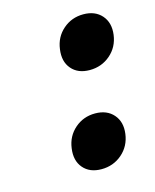

<svg xmlns="http://www.w3.org/2000/svg" viewBox="-79 -512 466 577"><g transform="rotate(-15 153.5 -224.0)"><path d="M96.2 -76.2Q101.1 -112.8 127.7 -136Q154.3 -159.2 190.9 -159.2Q227.5 -159.2 247.8 -136Q268.1 -112.8 263.2 -76.2Q258.3 -39.1 231.2 -15.6Q204.1 7.8 167 7.8Q130.4 7.8 110.6 -15.4Q90.8 -38.6 96.2 -76.2ZM139.2 -373Q144 -409.7 170.7 -432.9Q197.3 -456.1 233.9 -456.1Q270.5 -456.1 290.8 -432.9Q311 -409.7 306.2 -373Q301.3 -335.9 274.2 -312.5Q247.1 -289.1 210 -289.1Q173.3 -289.1 153.6 -312.3Q133.8 -335.4 139.2 -373Z"/></g></svg>

Font: Trueno
Style: Bold Italic
Weight: 700
Designer: Julieta Ulanovsky
Foundry: Julieta Ulanovsky
Version: Version 3.001b | FøM Fix